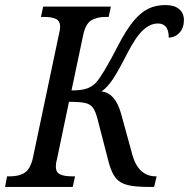

<svg xmlns="http://www.w3.org/2000/svg" viewBox="-39 -740 748 760"><path d="M-11 -42H1Q37 -42 59 -56.5Q81 -71 91 -114L194 -603Q199 -620 199 -634Q199 -657 182.5 -665Q166 -673 135 -673H123L132 -714H400L391 -673H379Q343 -673 321 -658.5Q299 -644 290 -600L244 -382Q283 -382 304.5 -389.5Q326 -397 341 -413Q369 -444 427 -557Q460 -621 489 -656Q518 -691 548 -705.5Q578 -720 616 -720Q651 -720 670 -704Q689 -688 689 -661Q689 -630 672 -611Q655 -592 629 -591Q629 -647 586 -647Q556 -647 527.5 -621Q499 -595 465 -529Q430 -460 408 -427Q386 -394 363 -378Q417 -372 440 -291L485 -127Q509 -42 578 -42H581L571 0H553Q496 0 466 -7.5Q436 -15 419.5 -35Q403 -55 392 -95L347 -269Q339 -300 328.5 -314Q318 -328 297.5 -332.5Q277 -337 234 -337L187 -112Q182 -95 182 -81Q182 -58 198.5 -50Q215 -42 246 -42H258L249 0H-19Z"/></svg>

Font: Noto Serif Narrow
Style: Italic
Weight: 400
Width: 4
Italic angle: -12°
Designer: Monotype Design Team
Foundry: Monotype Imaging Inc.
Version: Version 1.001